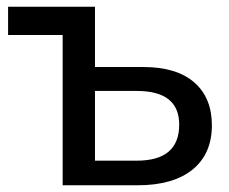

<svg xmlns="http://www.w3.org/2000/svg" viewBox="-20 -550 679 570"><path d="M406 -351Q504 -351 556.5 -305.5Q609 -260 609 -178Q609 -93 551.5 -46.5Q494 0 389 0H166V-446H4V-530H262V-351ZM386 -73Q512 -73 512 -180Q512 -280 386 -280H262V-73Z"/></svg>

Font: Montserrat
Style: Regular
Weight: 500
Designer: Julieta Ulanovsky
Foundry: Julieta Ulanovsky
Version: Version 7.200;PS 007.200;hotconv 1.0.88;makeotf.lib2.5.64775